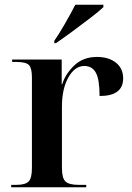

<svg xmlns="http://www.w3.org/2000/svg" viewBox="-20 -786 553 806"><path d="M27 0H342V-10H310Q270 -10 255 -24Q240 -38 240 -81V-338Q240 -413 267 -461Q294 -509 334 -509Q367 -509 382.5 -480.5Q398 -452 398 -383Q497 -383 497 -457Q497 -499 466.5 -523Q436 -547 387 -547Q329 -547 291.5 -511Q254 -475 241 -432H239V-536H31V-526H47Q89 -526 101.5 -513Q114 -500 114 -461V-81Q114 -38 100 -24Q86 -10 49 -10H27ZM208 -605H215Q243 -624 282.5 -653Q322 -682 358.5 -710Q395 -738 414 -756V-766H296Q279 -732 251.5 -684.5Q224 -637 208 -615Z"/></svg>

Font: Noto Serif Display Semi
Style: Regular
Weight: 600
Designer: Monotype Design Team
Foundry: Monotype Imaging Inc.
Version: Version 1.900